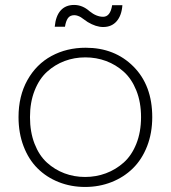

<svg xmlns="http://www.w3.org/2000/svg" viewBox="-20 -741 685 769"><path d="M589.8 -272Q589.8 -208 569.1 -155Q548.3 -102.1 512.2 -66.7Q476.1 -31.2 426.8 -11.7Q377.4 7.8 320.8 7.8Q264.2 7.8 215.1 -11.7Q166 -31.2 130.4 -66.7Q94.7 -102.1 74.5 -155Q54.2 -208 54.2 -272Q54.2 -356.4 89.8 -420.2Q125.5 -483.9 186.3 -516.8Q247.1 -549.8 323.2 -549.8Q439.5 -549.8 514.6 -474.4Q589.8 -398.9 589.8 -272ZM118.7 -378.4Q100.1 -331.5 100.1 -272Q100.1 -212.4 118.4 -165.3Q136.7 -118.2 168 -89.8Q199.2 -61.5 238 -46.9Q276.9 -32.2 320.8 -32.2Q364.7 -32.2 404.1 -46.9Q443.4 -61.5 475.3 -89.8Q507.3 -118.2 526.1 -165.3Q544.9 -212.4 544.9 -272Q544.9 -331.5 526.1 -378.4Q507.3 -425.3 475.8 -453.6Q444.3 -481.9 405 -496.6Q365.7 -511.2 321.8 -511.2Q277.8 -511.2 238.8 -496.6Q199.7 -481.9 168.5 -453.6Q137.2 -425.3 118.7 -378.4ZM240.2 -633.8H199.2Q203.1 -676.8 222.9 -699Q242.7 -721.2 276.9 -721.2Q310.5 -721.2 338.9 -695.8Q366.2 -673.8 393.1 -673.8Q421.9 -673.8 429.2 -720.2H470.2Q467.3 -679.2 447.3 -656Q427.2 -632.8 393.1 -632.8Q364.3 -632.8 331.1 -652.8Q326.2 -655.8 317.4 -662.4Q308.6 -668.9 304 -671.9Q299.3 -674.8 292 -677.5Q284.7 -680.2 277.8 -680.2Q260.3 -680.2 252 -668.2Q243.7 -656.2 240.2 -633.8Z"/></svg>

Font: SVN-Poppins ExtraLight
Style: Regular
Weight: 200
Designer: Ninad Kale (Devanagari), Jonny Pinhorn (Latin)
Foundry: Indian Type Foundry
Version: Version 3.002 2017